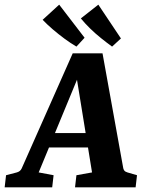

<svg xmlns="http://www.w3.org/2000/svg" viewBox="-36 -804 633 824"><path d="M158 -233H377L391 -171H135ZM493 -82Q494 -77 497.5 -72Q501 -67 511 -64L552 -52L546 0H286L292 -52L359 -64L284 -526H321L130 -64L194 -52L188 0H-16L-10 -52L36 -64Q51 -68 57 -81L276 -575H404ZM483 -639 445 -604Q423 -620 398 -640Q373 -660 350.5 -682Q328 -704 311 -725L386 -784ZM327 -642 292 -604Q268 -618 241.5 -637.5Q215 -657 190.5 -678Q166 -699 147 -719L218 -784Z"/></svg>

Font: Rasa
Style: Bold Italic
Weight: 700
Italic angle: -7.10001°
Designer: Anna Giedrys (Yrsa+Rasa design), David Brezina (Yrsa art-direction, Rasa art-direction, design)
Foundry: Rosetta Type Foundry
Version: Version 2.004